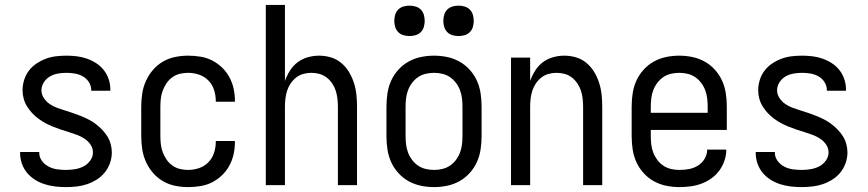

<svg xmlns="http://www.w3.org/2000/svg" viewBox="-20 -755 3540 783"><path d="M249 8Q227 8 205.5 5.5Q184 3 163 -3.5Q142 -10 123.5 -21.5Q105 -33 91 -49.5Q77 -66 69.5 -87Q62 -108 62 -130V-135H140V-132Q140 -114 151 -99Q162 -84 178.5 -75.5Q195 -67 213 -64.5Q231 -62 249 -62Q267 -62 285.5 -65Q304 -68 320 -76Q336 -84 347.5 -99.5Q359 -115 359 -133Q359 -151 349 -165.5Q339 -180 324.5 -189.5Q310 -199 294 -205Q278 -211 261.5 -216Q245 -221 228.5 -226.5Q212 -232 196 -238.5Q180 -245 165 -253Q150 -261 136 -271.5Q122 -282 110.5 -294.5Q99 -307 90 -321.5Q81 -336 76.5 -353Q72 -370 72 -387Q72 -408 78.5 -429Q85 -450 98 -467Q111 -484 129 -496Q147 -508 167 -515.5Q187 -523 208.5 -525.5Q230 -528 251 -528Q272 -528 293 -525.5Q314 -523 334 -516Q354 -509 372 -497.5Q390 -486 403 -469.5Q416 -453 423 -432.5Q430 -412 430 -391V-385H352V-388Q352 -405 342.5 -420Q333 -435 318 -443.5Q303 -452 285.5 -455Q268 -458 251 -458Q234 -458 216.5 -455Q199 -452 184 -443.5Q169 -435 159 -419.5Q149 -404 149 -387Q149 -370 159 -355Q169 -340 183 -330.5Q197 -321 213.5 -315Q230 -309 246.5 -304Q263 -299 279 -293.5Q295 -288 311 -281.5Q327 -275 342.5 -267Q358 -259 371.5 -248.5Q385 -238 397 -225.5Q409 -213 418 -198.5Q427 -184 431.5 -167Q436 -150 436 -133Q436 -111 428.5 -90Q421 -69 407.5 -52Q394 -35 375 -23Q356 -11 335.5 -4Q315 3 293 5.5Q271 8 249 8Z M747 8Q720 8 693.5 2.5Q667 -3 644 -16.5Q621 -30 603.5 -50.5Q586 -71 575 -95.5Q564 -120 560 -146.5Q556 -173 556 -200V-320Q556 -347 560 -373.5Q564 -400 575 -424.5Q586 -449 603.5 -469.5Q621 -490 644 -503.5Q667 -517 693.5 -522.5Q720 -528 747 -528Q772 -528 797 -524Q822 -520 844 -509Q866 -498 884.5 -480.5Q903 -463 915 -441Q927 -419 932.5 -394.5Q938 -370 938 -345V-340H860V-343Q860 -366 853 -388Q846 -410 830 -426.5Q814 -443 792 -450.5Q770 -458 747 -458Q730 -458 713.5 -454Q697 -450 683 -440Q669 -430 659.5 -416Q650 -402 644 -386.5Q638 -371 636 -354Q634 -337 634 -320V-200Q634 -183 636 -166Q638 -149 644 -133.5Q650 -118 659.5 -104Q669 -90 683 -80Q697 -70 713.5 -66Q730 -62 747 -62Q770 -62 792 -69.5Q814 -77 830 -93.5Q846 -110 853 -132Q860 -154 860 -177V-180H938V-175Q938 -150 932.5 -125.5Q927 -101 915 -79Q903 -57 884.5 -39.5Q866 -22 844 -11Q822 0 797 4Q772 8 747 8Z M1064 0V-735H1142V-425Q1150 -447 1162.5 -467Q1175 -487 1193.5 -501Q1212 -515 1235 -521.5Q1258 -528 1281 -528Q1306 -528 1329.5 -521Q1353 -514 1372 -498Q1391 -482 1403.5 -461Q1416 -440 1423.5 -416.5Q1431 -393 1433.5 -368.5Q1436 -344 1436 -320V0H1358V-320Q1358 -337 1356 -353.5Q1354 -370 1349 -385.5Q1344 -401 1334.5 -415Q1325 -429 1312 -439Q1299 -449 1283 -453.5Q1267 -458 1250 -458Q1233 -458 1217 -453.5Q1201 -449 1188 -439Q1175 -429 1165.5 -415Q1156 -401 1151 -385.5Q1146 -370 1144 -353.5Q1142 -337 1142 -320V0Z M1750 8Q1723 8 1696.5 2.5Q1670 -3 1646.5 -16Q1623 -29 1604.5 -49.5Q1586 -70 1575 -94.5Q1564 -119 1560 -146Q1556 -173 1556 -200V-320Q1556 -347 1560 -374Q1564 -401 1575 -425.5Q1586 -450 1604.5 -470.5Q1623 -491 1646.5 -504Q1670 -517 1696.5 -522.5Q1723 -528 1750 -528Q1777 -528 1803.5 -522.5Q1830 -517 1853.5 -504Q1877 -491 1895.5 -470.5Q1914 -450 1925 -425.5Q1936 -401 1940 -374Q1944 -347 1944 -320V-200Q1944 -173 1940 -146Q1936 -119 1925 -94.5Q1914 -70 1895.5 -49.5Q1877 -29 1853.5 -16Q1830 -3 1803.5 2.5Q1777 8 1750 8ZM1750 -62Q1767 -62 1784 -66Q1801 -70 1815 -79.5Q1829 -89 1839.5 -103Q1850 -117 1856 -133Q1862 -149 1864 -166Q1866 -183 1866 -200V-320Q1866 -337 1864 -354Q1862 -371 1856 -387Q1850 -403 1839.5 -417Q1829 -431 1815 -440.5Q1801 -450 1784 -454Q1767 -458 1750 -458Q1733 -458 1716 -454Q1699 -450 1685 -440.5Q1671 -431 1660.5 -417Q1650 -403 1644 -387Q1638 -371 1636 -354Q1634 -337 1634 -320V-200Q1634 -183 1636 -166Q1638 -149 1644 -133Q1650 -117 1660.5 -103Q1671 -89 1685 -79.5Q1699 -70 1716 -66Q1733 -62 1750 -62ZM1850 -608Q1838 -608 1825.5 -611.5Q1813 -615 1804 -624Q1795 -633 1791.5 -645.5Q1788 -658 1788 -670Q1788 -682 1791.5 -694.5Q1795 -707 1804 -716Q1813 -725 1825.5 -728.5Q1838 -732 1850 -732Q1862 -732 1874.5 -728.5Q1887 -725 1896 -716Q1905 -707 1908.5 -694.5Q1912 -682 1912 -670Q1912 -658 1908.5 -645.5Q1905 -633 1896 -624Q1887 -615 1874.5 -611.5Q1862 -608 1850 -608ZM1650 -608Q1638 -608 1625.5 -611.5Q1613 -615 1604 -624Q1595 -633 1591.5 -645.5Q1588 -658 1588 -670Q1588 -682 1591.5 -694.5Q1595 -707 1604 -716Q1613 -725 1625.5 -728.5Q1638 -732 1650 -732Q1662 -732 1674.5 -728.5Q1687 -725 1696 -716Q1705 -707 1708.5 -694.5Q1712 -682 1712 -670Q1712 -658 1708.5 -645.5Q1705 -633 1696 -624Q1687 -615 1674.5 -611.5Q1662 -608 1650 -608Z M2064 0V-520H2142V-425Q2150 -447 2162.5 -467Q2175 -487 2193.5 -501Q2212 -515 2235 -521.5Q2258 -528 2281 -528Q2306 -528 2329.5 -521Q2353 -514 2372 -498Q2391 -482 2403.5 -461Q2416 -440 2423.5 -416.5Q2431 -393 2433.5 -368.5Q2436 -344 2436 -320V0H2358V-320Q2358 -337 2356 -353.5Q2354 -370 2349 -385.5Q2344 -401 2334.5 -415Q2325 -429 2312 -439Q2299 -449 2283 -453.5Q2267 -458 2250 -458Q2233 -458 2217 -453.5Q2201 -449 2188 -439Q2175 -429 2165.5 -415Q2156 -401 2151 -385.5Q2146 -370 2144 -353.5Q2142 -337 2142 -320V0Z M2750 8Q2723 8 2696.5 2.5Q2670 -3 2646.5 -16Q2623 -29 2604.5 -49.5Q2586 -70 2575 -94.5Q2564 -119 2560 -146Q2556 -173 2556 -200V-320Q2556 -347 2560 -374Q2564 -401 2575 -425.5Q2586 -450 2604.5 -470.5Q2623 -491 2646.5 -504Q2670 -517 2696.5 -522.5Q2723 -528 2750 -528Q2777 -528 2803.5 -522.5Q2830 -517 2853.5 -504Q2877 -491 2895.5 -470.5Q2914 -450 2925 -425.5Q2936 -401 2940 -374Q2944 -347 2944 -320V-225H2634V-200Q2634 -183 2636 -166Q2638 -149 2644 -133Q2650 -117 2660.5 -103Q2671 -89 2685 -79.5Q2699 -70 2716 -66Q2733 -62 2750 -62Q2770 -62 2789.5 -65.5Q2809 -69 2826 -79.5Q2843 -90 2853.5 -107.5Q2864 -125 2864 -145H2942Q2942 -122 2934.5 -100Q2927 -78 2913.5 -59.5Q2900 -41 2881 -27.5Q2862 -14 2840.5 -6Q2819 2 2796 5Q2773 8 2750 8ZM2866 -295V-320Q2866 -337 2864 -354Q2862 -371 2856 -387Q2850 -403 2839.5 -417Q2829 -431 2815 -440.5Q2801 -450 2784 -454Q2767 -458 2750 -458Q2733 -458 2716 -454Q2699 -450 2685 -440.5Q2671 -431 2660.5 -417Q2650 -403 2644 -387Q2638 -371 2636 -354Q2634 -337 2634 -320V-295Z M3249 8Q3227 8 3205.5 5.5Q3184 3 3163 -3.5Q3142 -10 3123.5 -21.5Q3105 -33 3091 -49.5Q3077 -66 3069.5 -87Q3062 -108 3062 -130V-135H3140V-132Q3140 -114 3151 -99Q3162 -84 3178.5 -75.5Q3195 -67 3213 -64.5Q3231 -62 3249 -62Q3267 -62 3285.5 -65Q3304 -68 3320 -76Q3336 -84 3347.5 -99.5Q3359 -115 3359 -133Q3359 -151 3349 -165.5Q3339 -180 3324.5 -189.5Q3310 -199 3294 -205Q3278 -211 3261.5 -216Q3245 -221 3228.5 -226.5Q3212 -232 3196 -238.5Q3180 -245 3165 -253Q3150 -261 3136 -271.5Q3122 -282 3110.5 -294.5Q3099 -307 3090 -321.5Q3081 -336 3076.5 -353Q3072 -370 3072 -387Q3072 -408 3078.5 -429Q3085 -450 3098 -467Q3111 -484 3129 -496Q3147 -508 3167 -515.5Q3187 -523 3208.5 -525.5Q3230 -528 3251 -528Q3272 -528 3293 -525.5Q3314 -523 3334 -516Q3354 -509 3372 -497.5Q3390 -486 3403 -469.5Q3416 -453 3423 -432.5Q3430 -412 3430 -391V-385H3352V-388Q3352 -405 3342.5 -420Q3333 -435 3318 -443.5Q3303 -452 3285.5 -455Q3268 -458 3251 -458Q3234 -458 3216.5 -455Q3199 -452 3184 -443.5Q3169 -435 3159 -419.5Q3149 -404 3149 -387Q3149 -370 3159 -355Q3169 -340 3183 -330.5Q3197 -321 3213.5 -315Q3230 -309 3246.5 -304Q3263 -299 3279 -293.5Q3295 -288 3311 -281.5Q3327 -275 3342.5 -267Q3358 -259 3371.5 -248.5Q3385 -238 3397 -225.5Q3409 -213 3418 -198.5Q3427 -184 3431.5 -167Q3436 -150 3436 -133Q3436 -111 3428.5 -90Q3421 -69 3407.5 -52Q3394 -35 3375 -23Q3356 -11 3335.5 -4Q3315 3 3293 5.5Q3271 8 3249 8Z"/></svg>

Font: Iosevka Custom
Style: Regular
Weight: 400
Monospace: yes
Designer: Belleve Invis
Foundry: Belleve Invis
Version: Version 32.5.0; ttfautohint (v1.8.4)